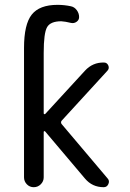

<svg xmlns="http://www.w3.org/2000/svg" viewBox="-20 -780 540 800"><path d="M80.1 -41V-580.1Q80.1 -678.7 112.3 -719.2Q144.5 -759.8 219.7 -759.8Q248 -759.8 275.4 -753.9Q290 -751 299.8 -737.8Q309.6 -724.6 309.6 -709Q309.6 -696.3 298.8 -689Q288.1 -681.6 275.4 -684.6Q252 -690.4 235.4 -691.4Q190.4 -691.4 176.3 -667Q162.1 -642.6 162.1 -559.6V-307.6Q162.1 -305.7 164.1 -304.7Q166 -303.7 168 -304.7L334 -485.4Q366.2 -520.5 413.1 -519.5Q425.8 -519.5 431.2 -507.3Q436.5 -495.1 427.7 -485.4L236.3 -276.4Q232.4 -270.5 236.3 -263.7L428.7 -36.1Q437.5 -26.4 431.6 -13.2Q425.8 0 412.1 0Q364.3 0 334 -36.1L168 -232.4Q166 -234.4 164.1 -233.4Q162.1 -232.4 162.1 -230.5V-41Q162.1 -24.4 149.9 -12.2Q137.7 0 120.6 0Q103.5 0 91.8 -12.2Q80.1 -24.4 80.1 -41Z"/></svg>

Font: Rounded Mgen+ 1mn regular
Style: Regular
Weight: 400
Designer: [Source Han Sans]
Ryoko NISHIZUKA  (kana & ideographs); Paul D. Hunt (Latin, Greek & Cyrillic); Wenlong ZHANG  (bopomofo
Version: Version 1.059.20150602